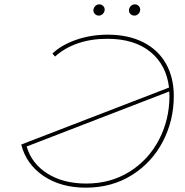

<svg xmlns="http://www.w3.org/2000/svg" viewBox="-20 -863 856 886"><path d="M782 -420Q782 -307 731.5 -210Q681 -113 588.5 -55Q496 3 376 3Q261 3 181 -51Q101 -105 78 -196L760 -459Q748 -563 674 -623.5Q600 -684 475 -684Q399 -684 338 -662.5Q277 -641 234 -602L222 -616Q264 -656 332 -679.5Q400 -703 477 -703Q572 -703 641 -668Q710 -633 746 -569Q782 -505 782 -420ZM762 -420Q762 -434 761 -441L103 -187Q126 -108 199 -62Q272 -16 378 -16Q490 -16 577.5 -70.5Q665 -125 713.5 -218Q762 -311 762 -420ZM411 -815Q411 -826 419 -834.5Q427 -843 438 -843Q448 -843 455.5 -836Q463 -829 463 -819Q463 -808 455 -799.5Q447 -791 436 -791Q426 -791 418.5 -798Q411 -805 411 -815ZM575 -815Q575 -826 583 -834.5Q591 -843 602 -843Q612 -843 619.5 -836Q627 -829 627 -819Q627 -808 619 -799.5Q611 -791 600 -791Q590 -791 582.5 -798Q575 -805 575 -815Z"/></svg>

Font: Montserrat Alternates Thin
Style: Italic
Weight: 250
Italic angle: -11.3°
Designer: Julieta Ulanovsky
Foundry: Julieta Ulanovsky
Version: Version 7.200